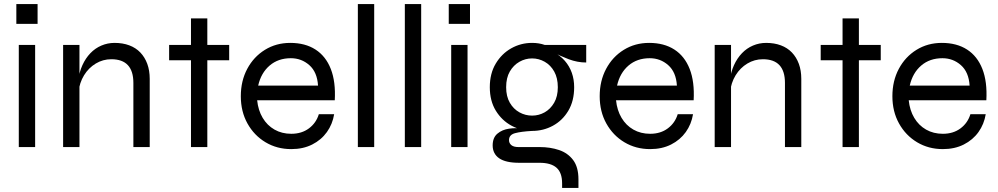

<svg xmlns="http://www.w3.org/2000/svg" viewBox="-20 -720 4887 940"><path d="M164 -700V-603H60V-700ZM72 -500H152V0H72Z M289 -500H369V0H289ZM541 -510Q581 -510 613 -498Q645 -486 667 -463Q689 -440 701 -407.5Q713 -375 713 -334V0H633V-314Q633 -372 606 -401Q579 -430 525 -430Q484 -430 449 -409Q414 -388 391.5 -351.5Q369 -315 364 -267L363 -325Q368 -367 383.5 -401Q399 -435 422.5 -459.5Q446 -484 476.5 -497Q507 -510 541 -510Z M808 -500H1102V-425H808ZM915 -630H995V0H915Z M1541 -161H1616Q1608 -112 1580.5 -73.5Q1553 -35 1508.5 -12.5Q1464 10 1406 10Q1336 10 1280 -23.5Q1224 -57 1191.5 -115.5Q1159 -174 1159 -249Q1159 -324 1190.5 -383Q1222 -442 1277 -476Q1332 -510 1401 -510Q1474 -510 1524.5 -477.5Q1575 -445 1599.5 -382.5Q1624 -320 1619 -229H1239Q1244 -180 1266 -143Q1288 -106 1324 -85.5Q1360 -65 1406 -65Q1457 -65 1492.5 -91.5Q1528 -118 1541 -161ZM1404 -435Q1342 -435 1300 -399Q1258 -363 1244 -301H1537Q1533 -367 1494.5 -401Q1456 -435 1404 -435Z M1732 -700H1812V0H1732Z M1962 -700H2042V0H1962Z M2281 -700V-603H2177V-700ZM2189 -500H2269V0H2189Z M2585 -79Q2532 -79 2484.5 -104.5Q2437 -130 2407.5 -178Q2378 -226 2378 -293Q2378 -360 2407 -408.5Q2436 -457 2483 -483.5Q2530 -510 2585 -510Q2602 -510 2617.5 -507.5Q2633 -505 2647 -500H2850V-414Q2807 -414 2764.5 -430Q2722 -446 2692 -463L2688 -467Q2723 -448 2745.5 -422Q2768 -396 2779.5 -363.5Q2791 -331 2791 -293Q2791 -226 2762.5 -178Q2734 -130 2687 -104.5Q2640 -79 2585 -79ZM2732 200V178Q2732 125 2704.5 101Q2677 77 2622 77H2522Q2489 77 2464.5 71.5Q2440 66 2424 55Q2408 44 2400 28Q2392 12 2392 -8Q2392 -46 2415 -65.5Q2438 -85 2472 -90Q2506 -95 2537 -90L2585 -79Q2531 -76 2501.5 -68Q2472 -60 2472 -34Q2472 -19 2483.5 -9.5Q2495 0 2518 0H2622Q2674 0 2717 14.5Q2760 29 2786 63.5Q2812 98 2812 158V200ZM2585 -154Q2618 -154 2646.5 -170Q2675 -186 2693 -217Q2711 -248 2711 -293Q2711 -338 2693.5 -369.5Q2676 -401 2647 -417.5Q2618 -434 2585 -434Q2552 -434 2523 -417.5Q2494 -401 2476 -370Q2458 -339 2458 -293Q2458 -248 2476 -217Q2494 -186 2523 -170Q2552 -154 2585 -154Z M3298 -161H3373Q3365 -112 3337.5 -73.5Q3310 -35 3265.5 -12.5Q3221 10 3163 10Q3093 10 3037 -23.5Q2981 -57 2948.5 -115.5Q2916 -174 2916 -249Q2916 -324 2947.5 -383Q2979 -442 3034 -476Q3089 -510 3158 -510Q3231 -510 3281.5 -477.5Q3332 -445 3356.5 -382.5Q3381 -320 3376 -229H2996Q3001 -180 3023 -143Q3045 -106 3081 -85.5Q3117 -65 3163 -65Q3214 -65 3249.5 -91.5Q3285 -118 3298 -161ZM3161 -435Q3099 -435 3057 -399Q3015 -363 3001 -301H3294Q3290 -367 3251.5 -401Q3213 -435 3161 -435Z M3479 -500H3559V0H3479ZM3731 -510Q3771 -510 3803 -498Q3835 -486 3857 -463Q3879 -440 3891 -407.5Q3903 -375 3903 -334V0H3823V-314Q3823 -372 3796 -401Q3769 -430 3715 -430Q3674 -430 3639 -409Q3604 -388 3581.5 -351.5Q3559 -315 3554 -267L3553 -325Q3558 -367 3573.5 -401Q3589 -435 3612.5 -459.5Q3636 -484 3666.5 -497Q3697 -510 3731 -510Z M3998 -500H4292V-425H3998ZM4105 -630H4185V0H4105Z M4731 -161H4806Q4798 -112 4770.5 -73.5Q4743 -35 4698.5 -12.5Q4654 10 4596 10Q4526 10 4470 -23.5Q4414 -57 4381.5 -115.5Q4349 -174 4349 -249Q4349 -324 4380.5 -383Q4412 -442 4467 -476Q4522 -510 4591 -510Q4664 -510 4714.5 -477.5Q4765 -445 4789.5 -382.5Q4814 -320 4809 -229H4429Q4434 -180 4456 -143Q4478 -106 4514 -85.5Q4550 -65 4596 -65Q4647 -65 4682.5 -91.5Q4718 -118 4731 -161ZM4594 -435Q4532 -435 4490 -399Q4448 -363 4434 -301H4727Q4723 -367 4684.5 -401Q4646 -435 4594 -435Z"/></svg>

Font: Syne
Style: Regular
Weight: 400
Designer: Lucas Descroix
Foundry: Bonjour Monde
Version: Version 2.200